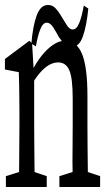

<svg xmlns="http://www.w3.org/2000/svg" viewBox="-27 -749 433 769"><path d="M-3.4 0V-43.5L73.2 -67.4H89.4L160.2 -43.5V0ZM48.3 0Q49.3 -27.3 49.6 -72.8Q49.8 -118.2 50.3 -166.5Q50.8 -214.8 50.8 -252.4V-310.1Q50.8 -343.3 50.3 -367.9Q49.8 -392.6 49.6 -414.3Q49.3 -436 48.3 -460L-7.3 -470.7V-512.7L90.8 -585.9L101.6 -574.2L109.9 -435.1V-433.1V-252.4Q109.9 -214.8 110.4 -166.5Q110.8 -118.2 111.3 -73.2Q111.8 -28.3 112.3 0ZM210.9 0V-43.5L287.6 -67.4H303.2L374 -43.5V0ZM262.7 0Q263.7 -22 263.7 -54.7Q263.7 -72.3 263.7 -72.3Q263.2 -75.2 263.2 -102.1Q263.2 -132.8 263.7 -165.5Q264.2 -198.2 264.2 -252.4V-354Q264.2 -436.5 250.5 -467.8Q236.8 -499 206.1 -499Q189.5 -499 173.1 -490.7Q156.7 -482.4 139.6 -464.6Q122.6 -446.8 103.5 -416.5L94.2 -462.4H100.1Q117.7 -498 139.6 -525.6Q161.6 -553.2 185.8 -569.6Q210 -585.9 233.4 -585.9Q279.3 -585.9 301.3 -533.7Q323.2 -481.4 323.2 -364.3V-252.4Q323.2 -213.9 323.7 -165.3Q324.2 -116.7 324.7 -72.5Q325.2 -28.3 325.7 0ZM98.6 -574.2Q104.5 -645 119.9 -687Q135.3 -729 165 -729Q182.6 -729 194.3 -717Q206.1 -705.1 215.8 -688.5Q228.5 -668.5 239.7 -649.7Q251 -630.9 264.2 -630.9Q279.8 -630.9 290.3 -656.7Q300.8 -682.6 308.6 -726.6L326.7 -714.8Q319.8 -645 304.9 -603Q290 -561 260.3 -561Q242.7 -561 231.4 -572.5Q220.2 -584 208.5 -601.1Q197.8 -621.1 186 -639.6Q174.3 -658.2 160.2 -658.2Q145 -658.2 134.8 -632.8Q124.5 -607.4 116.7 -563.5Z"/></svg>

Font: Scarab Serif
Style: Condensed
Weight: 400
Designer: John Roberts
Foundry: Scarab
Version: 1.0